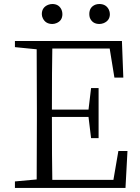

<svg xmlns="http://www.w3.org/2000/svg" viewBox="-20 -928 690 948"><path d="M470.7 -809.6Q436.5 -809.6 423.8 -839.8Q420.9 -848.6 420.9 -858.4Q420.9 -893.6 452.1 -905.3Q460.9 -908.2 470.7 -908.2Q503.9 -908.2 517.6 -879.9Q522.5 -869.1 522.5 -858.4Q522.5 -826.2 491.2 -813.5Q480.5 -809.6 470.7 -809.6ZM238.3 -809.6Q205.1 -809.6 191.4 -837.9Q186.5 -847.7 186.5 -858.4Q186.5 -891.6 217.8 -904.3Q228.5 -908.2 238.3 -908.2Q271.5 -908.2 284.2 -878.9Q288.1 -869.1 288.1 -858.4Q288.1 -825.2 257.8 -813.5Q248 -809.6 238.3 -809.6ZM564.5 -182.6H609.4L599.6 0H53.7V-32.2L161.1 -42Q162.1 -138.7 162.1 -335V-390.6Q162.1 -587.9 161.1 -684.6L53.7 -695.3V-725.6H582L588.9 -544.9H544.9L521.5 -688.5H238.3Q236.3 -591.8 236.3 -386.7H417L429.7 -493.2H466.8V-246.1H429.7L417 -350.6H236.3Q236.3 -136.7 238.3 -40H540Z"/></svg>

Font: GenYoMin JP Light
Style: Regular
Weight: 300
Version: Version 1.001;PS 1;hotconv 16.6.51;makeotf.lib2.5.65220 DEVE